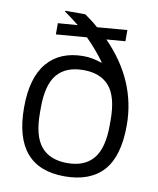

<svg xmlns="http://www.w3.org/2000/svg" viewBox="-83 -788 711 865"><g transform="rotate(10 272.5 -355.5)"><path d="M271 12.2Q38.1 12.2 38.1 -262.2Q38.1 -397.9 96.4 -467Q154.8 -536.1 262.2 -536.1Q302.2 -536.1 345.2 -521L347.2 -522.9Q311.5 -572.8 262.2 -622.1L122.1 -610.8V-662.1L211.9 -668.9Q181.6 -693.8 144 -720.2L147 -723.1H236.8Q272 -699.2 298.8 -674.8L436 -686V-634.8L350.1 -627.9Q507.8 -467.3 507.8 -262.2Q507.8 -121.1 447.8 -54.4Q387.7 12.2 271 12.2ZM272.9 -48.8Q352.1 -48.8 392.1 -96.9Q432.1 -145 432.1 -250V-273.9Q432.1 -378.9 392.3 -426.5Q352.5 -474.1 272.9 -474.1Q192.9 -474.1 152.8 -426.5Q112.8 -378.9 112.8 -273.9V-250Q112.8 -145 152.8 -96.9Q192.9 -48.8 272.9 -48.8Z"/></g></svg>

Font: Archivo Light
Style: Regular
Weight: 300
Designer: Hector Gatti
Foundry: Omnibus-Type
Version: Version 2.001